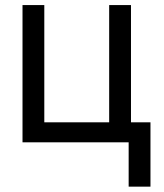

<svg xmlns="http://www.w3.org/2000/svg" viewBox="-20 -550 635 742"><path d="M486.2 0H67V-530.4H151.2V-77.3H401.9V-530.4H486.2ZM561.5 171.3H477.2V-77.3H561.5Z"/></svg>

Font: Pretendard Variable
Style: Regular
Weight: 400
Designer: Base glyphs from Inter by Rasmus Andersson; Hangul glyphs from Noto Sans CJK(Source Han Sans) by Jang Soo-young and Kang
Foundry: Kil Hyung-jin
Version: Version 1.100;FEAKit 1.0